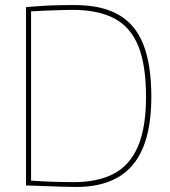

<svg xmlns="http://www.w3.org/2000/svg" viewBox="-20 -730 673 760"><path d="M283 10Q256 10 223 9Q190 8 154.5 6.5Q119 5 83 4V-702Q120 -705 153 -707Q186 -709 216.5 -709.5Q247 -710 276 -710Q381 -710 448 -672.5Q515 -635 547 -555Q579 -475 579 -347Q579 -223 545.5 -144Q512 -65 446 -27.5Q380 10 283 10ZM272 -9Q368 -9 431.5 -43Q495 -77 526.5 -151.5Q558 -226 558 -347Q558 -472 527.5 -547.5Q497 -623 432.5 -657Q368 -691 266 -691Q248 -691 220 -690Q192 -689 161.5 -688Q131 -687 103 -685V-15Q120 -14 143.5 -12.5Q167 -11 191.5 -10.5Q216 -10 237.5 -9.5Q259 -9 272 -9Z"/></svg>

Font: Georama ExtraCondensed Thin Thin
Style: Regular
Weight: 250
Version: Version 1.001